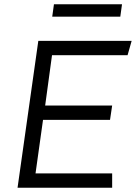

<svg xmlns="http://www.w3.org/2000/svg" viewBox="-20 -877 635 897"><path d="M595 -686 576 -619H223L191 -384H504L494 -317H181L146 -67H504V0H62L159 -686ZM550 -857 542 -799H224L232 -857Z"/></svg>

Font: Chivo Light Italic
Style: Regular
Weight: 300
Italic angle: -8.05°
Designer: Hector Gatti
Foundry: Omnibus-Type
Version: Version 1.007